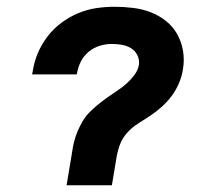

<svg xmlns="http://www.w3.org/2000/svg" viewBox="-20 -548 640 568"><path d="M311 0H177L193 -96Q195 -112 199 -128Q203 -144 209.5 -159.5Q216 -175 224.5 -189.5Q233 -204 245.5 -216.5Q258 -229 271 -239.5Q284 -250 298 -260Q312 -270 326.5 -279.5Q341 -289 354 -300.5Q367 -312 377.5 -326Q388 -340 391 -356Q393 -371 386.5 -384.5Q380 -398 367.5 -405.5Q355 -413 340.5 -415.5Q326 -418 310 -418Q293 -418 275 -412.5Q257 -407 242.5 -395Q228 -383 219.5 -366.5Q211 -350 208 -332L207 -328H75L77 -338Q81 -365 92 -391Q103 -417 120.5 -440Q138 -463 161.5 -480.5Q185 -498 211.5 -509Q238 -520 265 -524Q292 -528 319 -528Q347 -528 374.5 -524.5Q402 -521 426.5 -511.5Q451 -502 471.5 -485.5Q492 -469 504.5 -446.5Q517 -424 521.5 -397Q526 -370 521 -342Q518 -322 509.5 -302Q501 -282 488.5 -265Q476 -248 459.5 -233Q443 -218 425 -206Q407 -194 388.5 -182.5Q370 -171 355.5 -154.5Q341 -138 334 -118Q327 -98 324 -78Z"/></svg>

Font: Iosevka Aile Extrabold Oblique
Style: Regular
Weight: 800
Italic angle: -9°
Designer: Belleve Invis
Foundry: Belleve Invis
Version: Version 31.1.0; ttfautohint (v1.8.4)